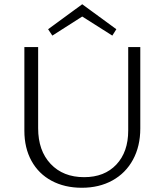

<svg xmlns="http://www.w3.org/2000/svg" viewBox="-20 -880 775 906"><path d="M95 -263V-658H160V-275Q160 -169 219 -106.5Q278 -44 377 -44Q473 -44 529 -103.5Q585 -163 585 -264V-658H642V-274Q642 -190 607.5 -126.5Q573 -63 510.5 -28.5Q448 6 366 6Q285 6 223.5 -27Q162 -60 128.5 -121Q95 -182 95 -263ZM510 -712 368 -802 227 -712 207 -742 368 -860 529 -742Z"/></svg>

Font: Ysabeau Semilight
Style: Regular
Weight: 300
Designer: Christian Thalmann (Catharsis Fonts)
Version: Version 0.003